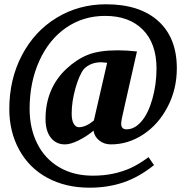

<svg xmlns="http://www.w3.org/2000/svg" viewBox="-20 -686 872 896"><path d="M474.6 -666Q632.3 -666 718.8 -587.6Q805.2 -509.3 805.2 -367.2Q805.2 -269.5 762.2 -187.3Q719.2 -105 648.7 -58.6Q578.1 -12.2 498 -12.2Q465.3 -12.2 442.9 -30.5Q420.4 -48.8 416.5 -76.2Q382.8 -48.3 345.9 -30.3Q309.1 -12.2 283.2 -12.2Q241.7 -12.2 217 -43.7Q192.4 -75.2 192.4 -130.4Q192.4 -201.7 217 -260.7Q241.7 -319.8 289.6 -364.5Q337.4 -409.2 389.9 -430.2Q442.4 -451.2 529.8 -451.2Q572.3 -451.2 619.1 -445.8L560.1 -185.1Q545.4 -123.5 545.4 -108.9Q545.4 -82.5 570.8 -82.5Q607.9 -82.5 639.6 -118.9Q671.4 -155.3 690.9 -223.6Q710.4 -292 710.4 -366.2Q710.4 -482.9 646.7 -547.4Q583 -611.8 470.7 -611.8Q368.2 -611.8 288.3 -556.6Q208.5 -501.5 163.3 -401.6Q118.2 -301.8 118.2 -178.2Q118.2 -87.4 153.6 -16.4Q189 54.7 255.9 94.2Q322.8 133.8 413.1 133.8Q464.4 133.8 508.1 124.5Q551.8 115.2 589.1 98.4Q626.5 81.5 673.3 47.4L698.7 84.5Q629.4 140.1 556.6 165Q483.9 189.9 397.9 189.9Q286.6 189.9 201.4 144Q116.2 98.1 69.8 13.4Q23.4 -71.3 23.4 -176.8Q23.4 -315.9 82.3 -428.2Q141.1 -540.5 244.6 -603.3Q348.1 -666 474.6 -666ZM314.5 -156.2Q314.5 -124 324.2 -108.2Q334 -92.3 347.7 -92.3Q380.4 -92.3 418 -123.5L480 -393.1L453.1 -395.5Q401.9 -395.5 371.1 -363.3Q349.6 -335.9 332 -273.9Q314.5 -211.9 314.5 -156.2Z"/></svg>

Font: Tinos
Style: Bold Italic
Weight: 700
Italic angle: -16.333°
Designer: Steve Matteson
Foundry: Monotype Imaging Inc.
Version: Version 1.23